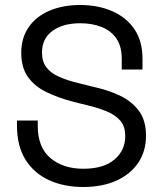

<svg xmlns="http://www.w3.org/2000/svg" viewBox="-20 -734 653 768"><path d="M313 14Q237 14 177 -13Q117 -40 82.5 -94.5Q48 -149 48 -231V-252H131V-231Q131 -144 182 -101.5Q233 -59 313 -59Q395 -59 438 -96Q481 -133 481 -189Q481 -228 461.5 -251Q442 -274 407 -288.5Q372 -303 325 -314L273 -327Q212 -343 165 -366Q118 -389 91.5 -426.5Q65 -464 65 -523Q65 -582 94.5 -625Q124 -668 177.5 -691Q231 -714 301 -714Q372 -714 428.5 -689.5Q485 -665 517.5 -617.5Q550 -570 550 -498V-456H467V-498Q467 -549 445.5 -580Q424 -611 386.5 -626Q349 -641 301 -641Q232 -641 190 -610.5Q148 -580 148 -524Q148 -487 166 -464Q184 -441 217 -426.5Q250 -412 296 -401L348 -388Q409 -375 457.5 -352.5Q506 -330 535 -291.5Q564 -253 564 -191Q564 -129 533 -83Q502 -37 445.5 -11.5Q389 14 313 14Z"/></svg>

Font: Space Grotesk Light
Style: Regular
Weight: 400
Version: Version 2.000